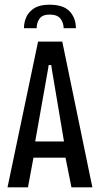

<svg xmlns="http://www.w3.org/2000/svg" viewBox="-20 -797 427 817"><path d="M190 -777Q250 -777 276.5 -748.5Q303 -720 303 -677H251Q250 -702 236.5 -718.5Q223 -735 191 -735Q161 -735 148.5 -718Q136 -701 136 -677H82Q82 -703 92.5 -725.5Q103 -748 126.5 -762.5Q150 -777 190 -777ZM12 0 142 -620H245L373 0H284L256 -140L271 -126H112L125 -140L99 0ZM128 -185 120 -195H266L254 -185L200 -506L198 -520H187L185 -506Z"/></svg>

Font: Smooch Sans Thin SemiBold
Style: Regular
Weight: 600
Version: Version 1.010